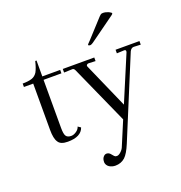

<svg xmlns="http://www.w3.org/2000/svg" viewBox="-155 -786 1094 1158"><g transform="rotate(-20 392.5 -207.0)"><path d="M158.2 -418H272.9V-396H158.2V-87.9Q158.2 -48.3 167 -35.2Q176.3 -21 200.2 -21Q216.3 -21 233.9 -33.2Q250.5 -44.9 254.9 -61L272.9 -48.8Q254.9 4.9 168.9 4.9Q122.1 4.9 107.9 -20Q91.8 -43 91.8 -99.1V-396H32.2V-418Q70.3 -418 92.8 -425.8Q113.8 -433.1 127 -454.1Q140.1 -478.5 149.9 -520H158.2Z M781.7 -418V-395L736.8 -397Q721.2 -397 711.4 -377.9L497.6 139.2Q474.6 194.3 451.7 215.8Q425.8 238.8 389.6 238.8Q368.2 238.8 350.6 228Q333 215.8 331.5 196.8Q331.5 174.8 340.8 164.1Q350.1 151.9 362.8 151.9Q373 151.9 380.9 158.2Q384.8 161.1 392.6 170.9Q402.8 184.1 408.7 186Q411.6 187 417.5 187Q428.7 187 442.4 174.8Q458.5 160.6 464.8 142.1L527.8 -7.8L359.4 -383.8Q353.5 -397 343.8 -397L289.6 -395V-418H491.7V-395L446.8 -397Q440.4 -397 435.5 -392.1Q431.2 -386.2 434.6 -379.9L562.5 -89.8L685.5 -381.8Q686.5 -382.8 686.5 -388.2Q686.5 -397 675.8 -397L628.4 -395V-418ZM684.6 -631.8Q684.6 -627 675.8 -621.1L514.6 -504.9Q504.4 -497.6 496.6 -496.1Q482.4 -496.1 482.4 -502.9Q482.4 -504.9 501.5 -523.9L596.7 -627.9Q609.9 -643.1 617.7 -648.9Q621.6 -652.8 632.8 -652.8Q647.9 -652.8 667.5 -645Q684.6 -636.2 684.6 -631.8Z"/></g></svg>

Font: Unna Light
Style: Regular
Weight: 300
Designer: Jorge de Buen Unna
Foundry: Omnibus-Type
Version: Version 2.007;PS 002.007;hotconv 1.0.88;makeotf.lib2.5.64775